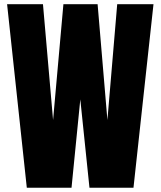

<svg xmlns="http://www.w3.org/2000/svg" viewBox="-20 -879 752 899"><path d="M105.5 0 13.2 -859.4H181.2L228.5 -316.9L276.9 -859.4H437L482.9 -316.9L528.8 -859.4H698.7L605 0H398.9L356 -413.6L314.9 0Z"/></svg>

Font: Anton SC
Style: Regular
Weight: 400
Designer: Vernon Adams
Foundry: Vernon Adams
Version: Version 2.116; ttfautohint (v1.8.4.7-5d5b)